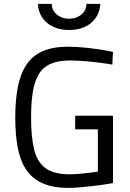

<svg xmlns="http://www.w3.org/2000/svg" viewBox="-20 -938 656 969"><path d="M325.4 10.2Q246 10.2 193.6 -13.7Q141.2 -37.6 111.3 -83Q81.4 -128.4 69.2 -194.4Q57 -260.4 57 -344.2Q57 -430.6 69.7 -497.1Q82.4 -563.6 112.3 -609.6Q142.2 -655.6 193.8 -678.9Q245.4 -702.2 323.4 -702.2Q362.4 -702.2 404.9 -698Q447.4 -693.8 486 -687.9Q524.6 -682 550.2 -676L546.8 -612Q520.2 -616.8 482.3 -621.6Q444.4 -626.4 404.8 -629.6Q365.2 -632.8 332.2 -632.8Q272.7 -632.8 234.2 -615.2Q195.7 -597.6 174.6 -561.8Q153.6 -525.9 145.2 -472Q136.8 -418 136.8 -344.2Q136.8 -248.2 151.9 -184.8Q166.9 -121.5 208.8 -89.9Q250.7 -58.4 330.6 -58.4Q353.4 -58.4 380.5 -60.7Q407.5 -63 432.4 -66Q457.2 -69.1 474 -71.9V-285.3H359.4V-353.8H550.2V-14Q533.2 -10.6 505.5 -6.6Q477.8 -2.6 445.3 1.2Q412.8 5 381.4 7.6Q350 10.2 325.4 10.2ZM328.6 -786.5Q282.3 -786.5 247.6 -803.2Q212.9 -819.9 193.1 -849.6Q173.3 -879.4 171.3 -918.4H240.9Q242.5 -884.2 267.6 -863.8Q292.8 -843.4 328.6 -843.4Q364.8 -843.4 390.1 -863.8Q415.5 -884.2 416.7 -918.4H486.3Q484.3 -879.4 464.5 -849.6Q444.7 -819.9 409.9 -803.2Q375.2 -786.5 328.6 -786.5Z"/></svg>

Font: Titillium Web
Style: Bold
Weight: 700
Designer: Mohamed Gaber, Accademia di Belle Arti di Urbino
Foundry: Kief Type Foundry, Accademia di Belle Arti di Urbino
Version: Version 3.000